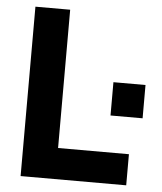

<svg xmlns="http://www.w3.org/2000/svg" viewBox="-51 -742 663 787"><g transform="rotate(5 280.5 -348.5)"><path d="M63 -697H206V-128H497.5V0H63ZM408.5 -416.5H540.5V-279.5H408.5Z"/></g></svg>

Font: HK Grotesk ExtraBold
Style: Regular
Weight: 800
Designer: Alfredo Marco Pradil
Foundry: Hanken Design Co.
Version: Version 3.001